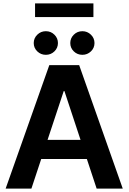

<svg xmlns="http://www.w3.org/2000/svg" viewBox="-20 -1111 757 1131"><path d="M165 0H13.2L270.5 -727.5H446.3L703.1 0H549.3L359.4 -574.7H355.5ZM167 -287.1H548.8V-174.3H167ZM465.3 -788.1Q435.5 -788.1 414.8 -808.3Q394 -828.6 394 -857.4Q394 -886.2 414.8 -906.7Q435.5 -927.2 465.3 -927.2Q494.6 -927.2 515.6 -906.7Q536.6 -886.2 536.6 -857.4Q536.6 -828.6 515.6 -808.3Q494.6 -788.1 465.3 -788.1ZM250 -788.1Q220.7 -788.1 199.7 -808.3Q178.7 -828.6 178.7 -857.4Q178.7 -886.2 199.7 -906.7Q220.7 -927.2 250 -927.2Q279.8 -927.2 300.5 -906.7Q321.3 -886.2 321.3 -857.4Q321.3 -828.6 300.5 -808.3Q279.8 -788.1 250 -788.1ZM530.3 -1090.8V-1010.3H186.5V-1090.8Z"/></svg>

Font: Inter Cardless Tabular Bold
Style: Bold
Weight: 700
Designer: Rasmus Andersson
Foundry: rsms
Version: Version 4.000;git-4fc901f